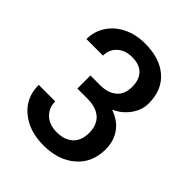

<svg xmlns="http://www.w3.org/2000/svg" viewBox="-203 -843 974 974"><g transform="rotate(45 284.0 -356.0)"><path d="M190.4 -409.7H262.7Q317.4 -410.2 349.4 -438Q381.3 -465.8 381.3 -518.6Q381.3 -569.3 354.7 -597.4Q328.1 -625.5 273.4 -625.5Q225.6 -625.5 194.8 -597.9Q164.1 -570.3 164.1 -525.9H45.4Q45.4 -580.6 74.5 -625.5Q103.5 -670.4 155.5 -695.6Q207.5 -720.7 272 -720.7Q378.4 -720.7 439.2 -667.2Q500 -613.8 500 -518.6Q500 -470.7 469.5 -428.5Q439 -386.2 390.6 -364.7Q449.2 -344.7 479.7 -301.8Q510.3 -258.8 510.3 -199.2Q510.3 -103.5 444.6 -46.9Q378.9 9.8 272 9.8Q169.4 9.8 104 -44.9Q38.6 -99.6 38.6 -190.4H157.2Q157.2 -143.6 188.7 -114.3Q220.2 -85 273.4 -85Q328.6 -85 360.4 -114.3Q392.1 -143.6 392.1 -199.2Q392.1 -255.4 358.9 -285.6Q325.7 -315.9 260.3 -315.9H190.4Z"/></g></svg>

Font: TypoPRO Roboto
Style: Regular
Weight: 500
Designer: Google
Version: Version 2.136; 2016